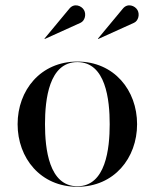

<svg xmlns="http://www.w3.org/2000/svg" viewBox="-20 -706 592 736"><path d="M493.5 -618.5C510.5 -626 516.5 -651 507 -667.5C497.5 -684 469.5 -695.5 451 -673L355.5 -558L356.5 -556.5ZM288.5 -618.5C305.5 -626 311.5 -651 302 -667.5C292.5 -684 264.5 -695.5 246 -673L150.5 -558L151.5 -556.5ZM47.5 -230C47.5 -100 135.5 10 276.5 10C417.5 10 505.5 -100 505.5 -230C505.5 -360 417.5 -470 276.5 -470C135.5 -470 47.5 -360 47.5 -230ZM152.5 -230C152.5 -324 167.5 -468 276.5 -468C385.5 -468 400.5 -324 400.5 -230C400.5 -136 385.5 8 276.5 8C167.5 8 152.5 -136 152.5 -230Z"/></svg>

Font: Bodoni* 96pt
Style: Regular
Weight: 400
Version: Version 2.3